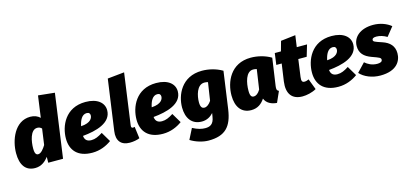

<svg xmlns="http://www.w3.org/2000/svg" viewBox="-76 -1352 4637 2167"><g transform="rotate(-15 2242.0 -268.5)"><path d="M419 -764 384 -511C358 -537 319 -554 271 -554C88 -554 11 -347 11 -197C11 -61 65 20 178 20C253 20 303 -25 335 -69L334 0H507L611 -744ZM315 -413C336 -413 352 -406 367 -391L341 -205C317 -166 284 -122 251 -122C230 -122 211 -133 211 -199C211 -278 233 -413 315 -413Z M1130 -401C1130 -488 1055 -554 916 -554C679 -554 597 -356 597 -211C597 -75 675 20 846 20C936 20 1012 -13 1071 -56L1004 -169C954 -137 916 -120 872 -120C829 -120 796 -137 791 -191C947 -205 1130 -252 1130 -401ZM799 -302C812 -367 840 -429 897 -429C926 -429 936 -413 936 -392C936 -368 920 -309 799 -302Z M1425 -764 1229 -744 1146 -152C1130 -41 1182 20 1283 20C1324 20 1369 12 1399 -1L1381 -139C1374 -137 1367 -135 1361 -135C1348 -135 1338 -142 1342 -167Z M1955 -401C1955 -488 1880 -554 1741 -554C1504 -554 1422 -356 1422 -211C1422 -75 1500 20 1671 20C1761 20 1837 -13 1896 -56L1829 -169C1779 -137 1741 -120 1697 -120C1654 -120 1621 -137 1616 -191C1772 -205 1955 -252 1955 -401ZM1624 -302C1637 -367 1665 -429 1722 -429C1751 -429 1761 -413 1761 -392C1761 -368 1745 -309 1624 -302Z M2277 -554C2036 -554 1954 -352 1954 -211C1954 -87 2013 0 2131 0C2188 0 2233 -26 2266 -63L2259 -21C2246 67 2199 82 2148 82C2108 82 2062 72 2002 40L1939 164C2001 203 2082 227 2149 227C2343 227 2424 139 2452 -58L2513 -491C2439 -535 2352 -554 2277 -554ZM2270 -418C2285 -418 2296 -416 2311 -412L2279 -202C2255 -166 2227 -144 2199 -144C2177 -144 2153 -155 2153 -218C2153 -292 2180 -418 2270 -418Z M2847 -554C2611 -554 2528 -354 2528 -197C2528 -64 2589 20 2703 20C2779 20 2827 -19 2862 -72C2883 -15 2941 12 3003 16L3059 -110C3033 -121 3033 -138 3037 -172L3083 -491C3009 -535 2922 -554 2847 -554ZM2839 -418C2855 -418 2866 -416 2881 -412L2847 -182C2823 -141 2796 -122 2770 -122C2748 -122 2727 -132 2727 -198C2727 -292 2754 -418 2839 -418Z M3365 -135C3341 -135 3328 -148 3335 -198L3363 -400H3461L3501 -534H3381L3400 -669L3228 -649L3196 -534H3124L3106 -400H3169L3140 -198C3121 -57 3179 20 3302 20C3350 20 3416 6 3464 -22L3416 -148C3398 -140 3383 -135 3365 -135Z M4005 -401C4005 -488 3930 -554 3791 -554C3554 -554 3472 -356 3472 -211C3472 -75 3550 20 3721 20C3811 20 3887 -13 3946 -56L3879 -169C3829 -137 3791 -120 3747 -120C3704 -120 3671 -137 3666 -191C3822 -205 4005 -252 4005 -401ZM3674 -302C3687 -367 3715 -429 3772 -429C3801 -429 3811 -413 3811 -392C3811 -368 3795 -309 3674 -302Z M4277 -554C4124 -554 4037 -473 4037 -370C4037 -287 4083 -240 4169 -209C4253 -179 4270 -173 4270 -150C4270 -125 4243 -117 4211 -117C4150 -117 4103 -143 4069 -173L3975 -74C4024 -18 4115 20 4211 20C4407 20 4461 -87 4461 -174C4461 -258 4413 -309 4329 -337C4242 -366 4229 -371 4229 -390C4229 -406 4242 -417 4279 -417C4318 -417 4364 -403 4401 -380L4484 -484C4434 -525 4360 -554 4277 -554Z"/></g></svg>

Font: Fira Sans Heavy
Style: Italic
Weight: 900
Italic angle: -8°
Designer: bBox Type GmbH & Carrois Corporate GbR & Edenspiekermann AG
Foundry: bBox Type GmbH & Carrois Corporate GbR & Edenspiekermann AG
Version: Version 4.301;PS 004.301;hotconv 1.0.88;makeotf.lib2.5.64775